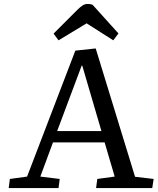

<svg xmlns="http://www.w3.org/2000/svg" viewBox="-20 -951 799 971"><path d="M464 -706 663 -57 757 -46 750 0H466L472 -46L560 -58L509 -231H248L184 -58L282 -46L276 0H24L30 -46L117 -58L361 -695ZM269 -288H493L396 -619H393ZM579 -782 553 -747 418 -833 276 -747 251 -781 371 -901Q385 -915 397 -923Q409 -931 423 -931Q432 -931 437.5 -930Q443 -929 448 -927Z"/></svg>

Font: Literata 7pt
Style: Italic
Weight: 400
Italic angle: -2°
Designer: Latin by Veronika Burian and Jose Scaglione. Greek by Irene Vlachou. Cyrillic by Vera Evstafieva
Foundry: TypeTogether
Version: Version 3.002